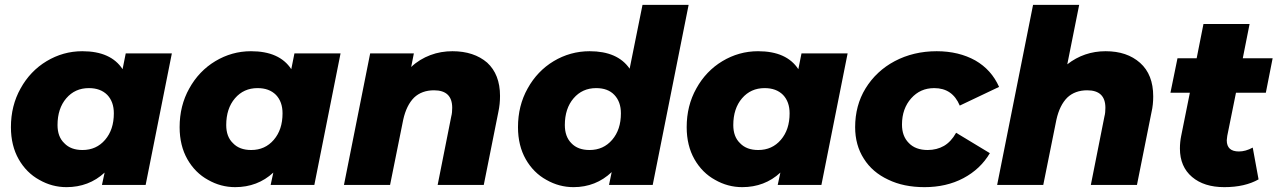

<svg xmlns="http://www.w3.org/2000/svg" viewBox="-20 -762 5264 791"><path d="M498 -542H688L580 0H400L411 -51C368 -11 315 9 254 9C214 9 177 -1 142 -21C107 -40 78 -69 57 -106C36 -143 25 -187 25 -238C25 -297 38 -350 65 -398C91 -445 127 -483 172 -510C217 -537 266 -551 319 -551C398 -551 453 -526 485 -477ZM320 -144C358 -144 389 -158 413 -186C437 -214 449 -250 449 -295C449 -327 440 -352 422 -371C403 -390 378 -399 346 -399C308 -399 277 -385 253 -357C229 -329 217 -292 217 -247C217 -215 226 -190 245 -172C263 -153 288 -144 320 -144Z M1193 -542H1383L1275 0H1095L1106 -51C1063 -11 1010 9 949 9C909 9 872 -1 837 -21C802 -40 773 -69 752 -106C731 -143 720 -187 720 -238C720 -297 733 -350 760 -398C786 -445 822 -483 867 -510C912 -537 961 -551 1014 -551C1093 -551 1148 -526 1180 -477ZM1015 -144C1053 -144 1084 -158 1108 -186C1132 -214 1144 -250 1144 -295C1144 -327 1135 -352 1117 -371C1098 -390 1073 -399 1041 -399C1003 -399 972 -385 948 -357C924 -329 912 -292 912 -247C912 -215 921 -190 940 -172C958 -153 983 -144 1015 -144Z M1844 -551C1903 -551 1951 -535 1987 -504C2022 -472 2040 -426 2040 -367C2040 -345 2038 -323 2033 -300L1973 0H1783L1839 -282C1842 -293 1843 -305 1843 -318C1843 -366 1818 -390 1768 -390C1735 -390 1707 -380 1686 -360C1665 -339 1650 -309 1641 -268L1587 0H1397L1505 -542H1685L1674 -486C1697 -508 1724 -524 1753 -535C1782 -546 1813 -551 1844 -551Z M2627 -742H2817L2669 0H2489L2500 -53C2457 -12 2404 9 2343 9C2303 9 2266 -1 2231 -21C2196 -40 2167 -69 2146 -106C2125 -143 2114 -187 2114 -238C2114 -297 2127 -350 2154 -398C2180 -445 2216 -483 2261 -510C2306 -537 2356 -551 2409 -551C2486 -551 2541 -527 2574 -479ZM2409 -144C2447 -144 2478 -158 2502 -186C2526 -214 2538 -250 2538 -295C2538 -327 2529 -352 2511 -371C2493 -390 2468 -399 2436 -399C2398 -399 2367 -385 2343 -357C2319 -329 2307 -292 2307 -247C2307 -215 2316 -190 2334 -172C2352 -153 2377 -144 2409 -144Z M3282 -542H3472L3364 0H3184L3195 -51C3152 -11 3099 9 3038 9C2998 9 2961 -1 2926 -21C2891 -40 2862 -69 2841 -106C2820 -143 2809 -187 2809 -238C2809 -297 2822 -350 2849 -398C2875 -445 2911 -483 2956 -510C3001 -537 3050 -551 3103 -551C3182 -551 3237 -526 3269 -477ZM3104 -144C3142 -144 3173 -158 3197 -186C3221 -214 3233 -250 3233 -295C3233 -327 3224 -352 3206 -371C3187 -390 3162 -399 3130 -399C3092 -399 3061 -385 3037 -357C3013 -329 3001 -292 3001 -247C3001 -215 3010 -190 3029 -172C3047 -153 3072 -144 3104 -144Z M3789 9C3732 9 3682 -1 3639 -22C3596 -42 3562 -71 3539 -108C3515 -145 3503 -189 3503 -238C3503 -297 3517 -351 3546 -398C3575 -445 3615 -483 3666 -510C3717 -537 3775 -551 3839 -551C3900 -551 3953 -538 3998 -513C4043 -487 4075 -451 4096 -404L3934 -327C3914 -375 3879 -399 3829 -399C3790 -399 3759 -385 3734 -357C3709 -329 3696 -293 3696 -249C3696 -217 3705 -192 3724 -173C3742 -154 3768 -144 3802 -144C3827 -144 3850 -150 3869 -161C3888 -172 3905 -190 3919 -215L4058 -131C4032 -87 3996 -53 3949 -28C3902 -3 3848 9 3789 9Z M4535 -551C4594 -551 4641 -535 4677 -503C4713 -471 4731 -425 4731 -365C4731 -343 4729 -321 4724 -300L4664 0H4474L4530 -282C4533 -293 4534 -305 4534 -318C4534 -366 4509 -390 4459 -390C4426 -390 4398 -380 4377 -360C4356 -339 4341 -309 4332 -268L4278 0H4088L4236 -742H4426L4377 -497C4423 -533 4476 -551 4535 -551Z M5072 -380 5036 -202C5035 -193 5034 -187 5034 -184C5034 -153 5051 -138 5084 -138C5102 -138 5121 -143 5141 -154L5165 -23C5128 -2 5081 9 5024 9C4968 9 4924 -5 4891 -33C4858 -61 4841 -100 4841 -150C4841 -169 4843 -186 4846 -201L4882 -380H4802L4831 -522H4910L4938 -663H5128L5100 -522H5223L5195 -380Z"/></svg>

Font: My Font
Style: Italic
Weight: 500
Designer: Julieta Ulanovsky
Foundry: Julieta Ulanovsky
Version: ""